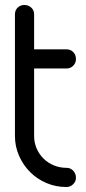

<svg xmlns="http://www.w3.org/2000/svg" viewBox="-20 -751 345 771"><path d="M40 -693Q40 -710 51 -720.5Q62 -731 78 -731Q94 -731 105.5 -720.5Q117 -710 117 -693V-553H247Q263 -553 274 -542Q285 -531 285 -514Q285 -498 274 -487Q263 -476 247 -476H117V-205Q117 -178 127 -155Q137 -132 154.5 -114.5Q172 -97 196 -87Q220 -77 248 -77Q263 -77 274 -65.5Q285 -54 285 -37Q285 -22 273.5 -11Q262 0 247 0Q204 0 166.5 -16Q129 -32 101 -60Q73 -88 56.5 -125.5Q40 -163 40 -205Z"/></svg>

Font: VDS Compensated
Style: Light
Weight: 300
Designer: artmaker
Foundry: artmaker
Version: Version 1.000 2012 initial release